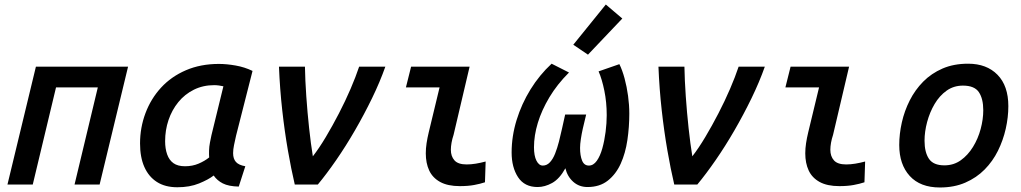

<svg xmlns="http://www.w3.org/2000/svg" viewBox="-20 -817 4520 850"><path d="M13 0 139 -522H547L421 0H310L413 -430H228L125 0Z M765 12Q711 12 674.5 -11.5Q638 -35 619 -78Q600 -121 600 -182Q600 -252 624 -316Q648 -380 693 -429Q738 -478 803 -506Q868 -534 949 -534Q983 -534 1023 -527Q1063 -520 1098 -503L1025 -216Q1020 -194 1016 -174.5Q1012 -155 1012 -139Q1012 -114 1024.5 -100Q1037 -86 1066 -81L1037 9Q992 8 966.5 -5Q941 -18 926 -40Q903 -22 861.5 -5Q820 12 765 12ZM799 -81Q832 -81 859 -92.5Q886 -104 906 -120Q905 -133 905.5 -150.5Q906 -168 909.5 -186Q913 -204 916 -218L969 -435Q961 -437 949.5 -438.5Q938 -440 928 -440Q879 -440 838.5 -420Q798 -400 769.5 -365Q741 -330 726 -285.5Q711 -241 711 -192Q711 -159 720 -133.5Q729 -108 748 -94.5Q767 -81 799 -81Z M1285 0Q1269 -68 1254.5 -151.5Q1240 -235 1229.5 -329Q1219 -423 1215 -522H1330Q1331 -462 1336 -390.5Q1341 -319 1348.5 -249.5Q1356 -180 1365 -125Q1393 -161 1422.5 -210.5Q1452 -260 1480.5 -315Q1509 -370 1532 -423.5Q1555 -477 1570 -522H1686Q1662 -454 1627 -382Q1592 -310 1551.5 -240Q1511 -170 1468.5 -108.5Q1426 -47 1387 0Z M2016 7Q1962 7 1928.5 -11.5Q1895 -30 1880 -62.5Q1865 -95 1865 -138Q1865 -160 1868.5 -183Q1872 -206 1878 -231L1926 -430H1777L1800 -522H2059L1988 -220Q1982 -202 1979 -185Q1976 -168 1976 -154Q1976 -125 1992 -107Q2008 -89 2046 -89Q2065 -89 2086.5 -92.5Q2108 -96 2130 -102L2127 -10Q2106 -3 2079 2Q2052 7 2016 7Z M2360 11Q2302 11 2273.5 -32.5Q2245 -76 2245 -142Q2245 -214 2267 -285.5Q2289 -357 2328.5 -421Q2368 -485 2422 -535L2499 -496Q2446 -443 2412 -386Q2378 -329 2361 -273Q2344 -217 2344 -165Q2344 -127 2355 -105.5Q2366 -84 2383 -84Q2401 -84 2414.5 -98.5Q2428 -113 2437.5 -137Q2447 -161 2454.5 -190Q2462 -219 2468 -247L2482 -310H2575L2560 -247Q2555 -225 2551.5 -201.5Q2548 -178 2548 -162Q2548 -128 2557 -106Q2566 -84 2587 -84Q2607 -84 2622 -105Q2637 -126 2646.5 -160Q2656 -194 2661 -233Q2666 -272 2666 -307Q2666 -364 2655.5 -415.5Q2645 -467 2630 -501L2722 -533Q2735 -507 2745 -470Q2755 -433 2760.5 -392.5Q2766 -352 2766 -314Q2766 -255 2757.5 -197Q2749 -139 2728 -92.5Q2707 -46 2671 -17.5Q2635 11 2581 11Q2544 11 2518 -12Q2492 -35 2483 -72Q2457 -25 2424.5 -7Q2392 11 2360 11ZM2583 -575 2518 -619 2662 -797 2735 -735Z M2965 0Q2949 -68 2934.5 -151.5Q2920 -235 2909.5 -329Q2899 -423 2895 -522H3010Q3011 -462 3016 -390.5Q3021 -319 3028.5 -249.5Q3036 -180 3045 -125Q3073 -161 3102.5 -210.5Q3132 -260 3160.5 -315Q3189 -370 3212 -423.5Q3235 -477 3250 -522H3366Q3342 -454 3307 -382Q3272 -310 3231.5 -240Q3191 -170 3148.5 -108.5Q3106 -47 3067 0Z M3696 7Q3642 7 3608.5 -11.5Q3575 -30 3560 -62.5Q3545 -95 3545 -138Q3545 -160 3548.5 -183Q3552 -206 3558 -231L3606 -430H3457L3480 -522H3739L3668 -220Q3662 -202 3659 -185Q3656 -168 3656 -154Q3656 -125 3672 -107Q3688 -89 3726 -89Q3745 -89 3766.5 -92.5Q3788 -96 3810 -102L3807 -10Q3786 -3 3759 2Q3732 7 3696 7Z M4141 13Q4054 13 4007.5 -38Q3961 -89 3961 -175Q3961 -224 3972.5 -275Q3984 -326 4007.5 -372.5Q4031 -419 4067 -455.5Q4103 -492 4152.5 -513.5Q4202 -535 4266 -535Q4348 -535 4396 -486Q4444 -437 4444 -347Q4444 -298 4432.5 -247Q4421 -196 4398 -149.5Q4375 -103 4339 -66.5Q4303 -30 4253.5 -8.5Q4204 13 4141 13ZM4161 -85Q4202 -85 4233.5 -107.5Q4265 -130 4287.5 -166.5Q4310 -203 4321.5 -246Q4333 -289 4333 -329Q4333 -380 4313.5 -409Q4294 -438 4243 -438Q4202 -438 4170.5 -415.5Q4139 -393 4117.5 -356.5Q4096 -320 4084.5 -277Q4073 -234 4073 -194Q4073 -143 4092.5 -114Q4112 -85 4161 -85Z"/></svg>

Font: Ubuntu Sans Mono Medium
Style: Italic
Weight: 500
Italic angle: -13.5°
Monospace: yes
Designer: Dalton Maag Ltd
Foundry: Dalton Maag Ltd
Version: Version 1.006